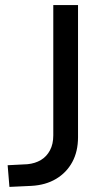

<svg xmlns="http://www.w3.org/2000/svg" viewBox="-20 -725 425 753"><path d="M17 8 10 -77 88 -81Q118 -84 140.5 -97.5Q163 -111 176 -135.5Q189 -160 189 -194V-705H286V-187Q286 -131 263.5 -89.5Q241 -48 200 -23.5Q159 1 103 4Z"/></svg>

Font: Nunito Sans 7pt SemiCondensed Medium
Style: Regular
Weight: 500
Width: 4
Designer: Vernon Adams
Foundry: Vernon Adams
Version: Version 3.101;gftools[0.9.27]